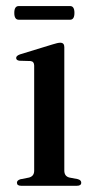

<svg xmlns="http://www.w3.org/2000/svg" viewBox="-20 -598 305 618"><path d="M187 -446.5V-49Q187 -30.5 203.5 -26.5L230 -21.5Q241.5 -18.5 241.5 -10Q241.5 0 227.5 0H48Q34.5 0 34.5 -10Q34.5 -17.5 45.5 -21L73.5 -26.5Q90 -31 90 -48.5V-387Q90 -400 78.5 -401.5L42.5 -402.5Q32 -404 32 -411.5Q32 -418.5 44.5 -423L149 -455Q166 -460.5 174 -460.5Q187 -460.5 187 -446.5ZM26 -556.5Q26 -578.5 40.4 -578.5H205.6Q219.6 -578.5 219.6 -556.5Q219.6 -534.5 205.6 -534.5H40.4Q26 -534.5 26 -556.5Z"/></svg>

Font: Fraunces 72pt
Style: Regular
Weight: 400
Version: Version 1.000;[0bf87f6ff]